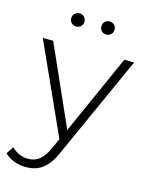

<svg xmlns="http://www.w3.org/2000/svg" viewBox="-151 -792 833 1072"><g transform="rotate(15 265.5 -255.5)"><path d="M275 -62 481 -523H538L271 69Q255 106 237 130.5Q219 155 198.5 170Q178 185 154.5 191.5Q131 198 105 198Q69 198 36.5 186Q4 174 -19 151L9 109Q50 150 105 150Q141 150 168 130Q195 110 219 58L246 -1L10 -523H70ZM347 -633Q331 -633 320 -643.5Q309 -654 309 -671Q309 -688 320 -698.5Q331 -709 347 -709Q363 -709 374 -698.5Q385 -688 385 -671Q385 -654 374 -643.5Q363 -633 347 -633ZM173 -633Q157 -633 146 -643.5Q135 -654 135 -671Q135 -688 146 -698.5Q157 -709 173 -709Q189 -709 200 -698.5Q211 -688 211 -671Q211 -654 200 -643.5Q189 -633 173 -633Z"/></g></svg>

Font: Montserrat-Alt1 Light
Style: Regular
Weight: 300
Designer: Differentunic
Foundry: Differentunic
Version: Version 7.222